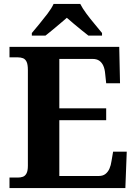

<svg xmlns="http://www.w3.org/2000/svg" viewBox="-20 -951 693 971"><path d="M28 0V-53H70Q84 -53 95.5 -57Q107 -61 114 -74Q121 -87 121 -113V-596Q121 -625 114.5 -638.5Q108 -652 96.5 -656.5Q85 -661 70 -661H28V-714H583L587 -530H517L512 -577Q510 -602 502.5 -618.5Q495 -635 482 -644Q469 -653 448 -653H280V-403H517V-343H280V-61H480Q500 -61 513 -71Q526 -81 533.5 -98Q541 -115 544 -137L552 -184H621L614 0ZM141 -784Q157 -803 178.5 -829Q200 -855 220.5 -882Q241 -909 251 -931H386Q397 -909 417 -882Q437 -855 459 -829Q481 -803 496 -784V-771H427Q413 -782 393 -798Q373 -814 353 -831Q333 -848 318 -861Q303 -848 283 -831Q263 -814 243.5 -798Q224 -782 210 -771H141Z"/></svg>

Font: Noto Serif Armenian
Style: Bold
Weight: 700
Version: Version 2.007